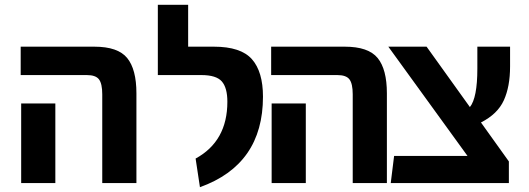

<svg xmlns="http://www.w3.org/2000/svg" viewBox="-20 -761 2197 798"><path d="M405 0V-369Q405 -413 391.5 -431Q378 -449 341 -449H66V-567H372Q470 -567 508.5 -520Q547 -473 547 -373V0ZM68 0V-331H210V0Z M811 17 793 -102Q925 -174 925 -338Q925 -396 902 -422.5Q879 -449 817 -449H636V-741H762V-567H869Q981 -567 1027 -515Q1073 -463 1073 -359Q1073 -77 811 17Z M1446 0V-369Q1446 -413 1432.5 -431Q1419 -449 1382 -449H1107V-567H1413Q1511 -567 1549.5 -520Q1588 -473 1588 -373V0ZM1109 0V-331H1251V0Z M2100 -485Q2100 -401 2074 -344Q2048 -287 1979 -252L2095 -90V0H1604L1618 -113H1923L1594 -567H1753L1933 -316Q1964 -354 1964 -476V-567H2100Z"/></svg>

Font: FiraGO SemiBold
Style: Regular
Weight: 600
Designer: bBox Type
Foundry: bBox Type GmbH
Version: Version 1.001;PS 001.001;hotconv 1.0.88;makeotf.lib2.5.64775